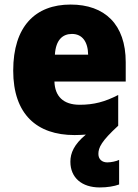

<svg xmlns="http://www.w3.org/2000/svg" viewBox="-20 -583 608 843"><path d="M412 93C412 65 425 37 499 -31V-166C441 -136 392 -123 330 -123C257 -123 221 -161 219 -225H532V-310C532 -476 440 -563 290 -563C135 -563 38 -467 38 -273C38 -81 142 10 307 10C325 10 342 9 357 8C305 51 289 89 289 127C289 197 339 240 418 240C451 240 481 235 503 227V119C491 125 468 130 451 130C429 130 412 117 412 93ZM296 -434C341 -434 366 -400 367 -343H221C225 -408 255 -434 296 -434Z"/></svg>

Font: Noto Sans Devanagari SemiCondensed Black
Style: Regular
Weight: 900
Width: 4
Designer: Jelle Bosma - Monotype Design Team
Foundry: Monotype Imaging Inc.
Version: Version 2.004